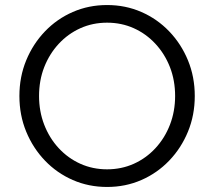

<svg xmlns="http://www.w3.org/2000/svg" viewBox="-20 -731 850 762"><path d="M405 11Q332 11 269 -16.5Q206 -44 158.5 -93.5Q111 -143 84 -208.5Q57 -274 57 -350Q57 -426 84 -491.5Q111 -557 158.5 -606.5Q206 -656 269 -683.5Q332 -711 405 -711Q478 -711 541 -683.5Q604 -656 651.5 -606.5Q699 -557 726 -491.5Q753 -426 753 -350Q753 -274 726 -208.5Q699 -143 651.5 -93.5Q604 -44 541 -16.5Q478 11 405 11ZM405 -59Q462 -59 511 -81Q560 -103 597 -143Q634 -183 654.5 -236Q675 -289 675 -350Q675 -412 654.5 -464.5Q634 -517 597 -557Q560 -597 511 -619Q462 -641 405 -641Q348 -641 299 -619Q250 -597 213 -557Q176 -517 155.5 -464.5Q135 -412 135 -350Q135 -289 155.5 -236Q176 -183 213 -143Q250 -103 299 -81Q348 -59 405 -59Z"/></svg>

Font: Red Hat Text
Style: Regular
Weight: 400
Designer: Pentagram, MCKL
Foundry: MCKL
Version: Version 1.030